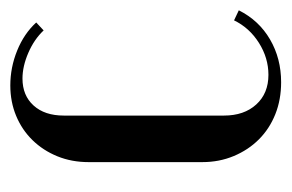

<svg xmlns="http://www.w3.org/2000/svg" viewBox="-114 -428 552 363"><g transform="rotate(-90 161.5 -247.0)"><path d="M36 -355Q36 -387 47 -414Q58 -441 77.5 -461Q97 -481 123.5 -492Q150 -503 181 -503Q215 -503 247 -490Q279 -477 300 -454L285 -440Q268 -458 242.5 -469Q217 -480 194 -480Q162 -480 143 -459Q124 -438 124 -402V-99Q124 -61 145 -38Q166 -15 201 -15Q233 -15 261.5 -33Q290 -51 304 -80L323 -71Q304 -33 268 -12Q232 9 187 9Q154 9 126.5 -2Q99 -13 79 -33Q59 -53 47.5 -80.5Q36 -108 36 -140Z"/></g></svg>

Font: Moniqa SemBd Heading
Style: Regular
Weight: 600
Designer: Rajesh Rajput
Foundry: Rajesh Rajput
Version: Version 1.000